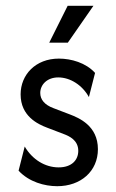

<svg xmlns="http://www.w3.org/2000/svg" viewBox="-20 -624 394 652"><path d="M147.2 -479.2H210.4L297.2 -604.2H209.7ZM174.3 8.3C254.2 8.3 312.5 -42.4 312.5 -117.4C312.5 -197.2 247.9 -223.6 217.4 -235.4L161.1 -256.9C131.2 -268.1 116.7 -286.1 116.7 -308.3C116.7 -336.1 139.6 -361.1 177.8 -361.1C218.8 -361.1 259.7 -334.7 281.9 -294.4L302.8 -376.4C271.5 -411.1 221.5 -425 179.9 -425C100.7 -425 50 -370.1 50 -303.5C50 -229.2 109 -202.1 140.3 -190.3L196.5 -168.8C215.3 -161.8 245.8 -147.9 245.8 -111.8C245.8 -80.6 223.6 -55.6 179.2 -55.6C132.6 -55.6 89.6 -82.6 63.9 -126.4L43.1 -44.4C78.5 -6.2 131.2 8.3 174.3 8.3Z"/></svg>

Font: Afacad
Style: Regular
Weight: 400
Designer: Kristian Moeller
Foundry: Dicotype
Version: Version 1.000